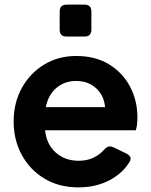

<svg xmlns="http://www.w3.org/2000/svg" viewBox="-20 -798 652 830"><path d="M319 12Q235 12 172 -26Q109 -64 74 -128.5Q39 -193 39 -273Q39 -354 74.5 -418Q110 -482 171 -519Q232 -556 309 -556Q393 -556 452 -519.5Q511 -483 542.5 -423Q574 -363 574 -290Q574 -275 572.5 -260.5Q571 -246 567 -235H175Q181 -174 221 -138.5Q261 -103 320 -103Q356 -103 383.5 -116Q411 -129 430 -151Q439 -161 448.5 -164Q458 -167 471 -161L525 -135Q553 -121 541 -100Q512 -50 453.5 -19Q395 12 319 12ZM309 -448Q260 -448 224.5 -418.5Q189 -389 178 -335H434Q430 -385 395.5 -416.5Q361 -448 309 -448ZM268 -640Q238 -640 238 -670V-748Q238 -778 268 -778H345Q375 -778 375 -748V-670Q375 -640 345 -640Z"/></svg>

Font: Pitagon Sans Text
Style: Bold
Weight: 700
Designer: Travis Tran
Foundry: Pitagon
Version: Version 1.001; ttfautohint (v1.8.4.7-5d5b);gftools[0.9.26]